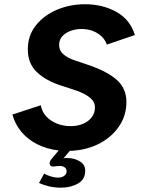

<svg xmlns="http://www.w3.org/2000/svg" viewBox="-20 -700 672 906"><path d="M267.4 185.6Q238.3 185.6 211.2 179.3Q184.1 172.9 164.1 163.4L188.3 119.1Q198.9 125.8 217.9 131.9Q237 138 255.2 138Q271.2 138 282.7 130Q294.3 122 294.3 107.6Q294.3 96.3 285.4 89.8Q276.5 83.3 262.4 83.3Q254.9 83.3 248.4 83.9Q242 84.5 237 85.3Q219.3 88.4 215.5 76.8Q211.6 65.1 221.2 52.8L256.7 10Q202.6 3.7 157.9 -18.3Q113.2 -40.2 82.4 -76.2Q51.6 -112.2 38.5 -159.4L172.4 -203.4Q178.1 -172.2 198.8 -150Q219.6 -127.9 249.7 -116.3Q279.8 -104.8 313.1 -104.8Q346.7 -104.8 372.5 -116.1Q398.3 -127.4 413.2 -147.1Q428 -166.9 428 -193.1Q428 -215.7 412.5 -231.5Q396.9 -247.2 374 -258.5Q351.1 -269.9 326.5 -277.2L268.7 -296.1Q197.2 -318.9 154.3 -359.4Q111.3 -399.9 111.3 -466.9Q111.3 -532.2 149.1 -580Q186.9 -627.7 248.5 -653.9Q310.1 -680 381 -680Q464.7 -680 529.5 -643.7Q594.3 -607.4 616.4 -534.6L484 -489.6Q476.7 -512 459.1 -528.4Q441.6 -544.8 417.6 -554Q393.6 -563.2 364.5 -563.2Q338.5 -563.2 314.3 -554.7Q290 -546.3 274.5 -529.5Q259 -512.7 259 -488.1Q259 -461.6 278 -444.9Q297 -428.2 325.4 -417.8L392.5 -395Q484.6 -364.3 530.5 -323.6Q576.5 -283 576.5 -218.7Q576.5 -154.7 541.3 -103.1Q506.1 -51.5 445.8 -21Q385.5 9.4 309.2 12L279.9 47Q284.2 45.8 288.5 45.7Q292.8 45.6 296.3 45.6Q330.3 45.6 356.2 61.1Q382.1 76.6 382.1 105.6Q382.1 146.9 347.7 166.2Q313.4 185.6 267.4 185.6Z"/></svg>

Font: Atkinson Hyperlegible Mono ExtraLight
Style: Italic
Weight: 200
Italic angle: -12°
Monospace: yes
Designer: Elliott Scott, Megan Eiswerth, Linus Boman, Theodore Petrosky, Letters from Sweden
Foundry: Applied Design Works, Letters from Sweden
Version: Version 2.001